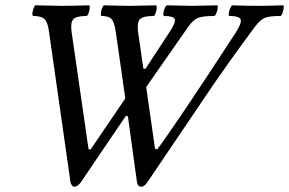

<svg xmlns="http://www.w3.org/2000/svg" viewBox="-20 -688 1087 722"><path d="M259.8 14.2Q254.9 14.2 250.7 9.3Q246.6 4.4 245.1 -2.9L164.1 -569.8Q159.7 -604 147.7 -616Q135.7 -627.9 105 -627.9Q101.1 -629.4 101.8 -638.2Q102.5 -647 106.4 -657.5Q110.4 -668 113.8 -668Q186 -666 213.9 -666Q242.7 -666 314.9 -668Q317.9 -666.5 317.4 -657.7Q316.9 -648.9 313 -638.4Q309.1 -627.9 305.2 -627.9Q267.1 -627.9 255.9 -616Q244.6 -604 249 -569.8L313 -127L320.8 -126L451.2 -317.9L415 -570.8Q409.7 -605 399.2 -616.5Q388.7 -627.9 361.8 -627.9Q358.4 -629.4 359.1 -638.2Q359.9 -647 364 -657.5Q368.2 -668 372.1 -668Q442.4 -666 470.2 -666Q496.6 -666 566.9 -668Q569.8 -666.5 569.3 -657.7Q568.8 -648.9 564.9 -638.4Q561 -627.9 557.1 -627.9Q518.1 -627.9 506.3 -615.7Q494.6 -603.5 499 -569.8L519 -430.2L526.9 -429.2L617.2 -566.9Q641.6 -603.5 637 -615.7Q632.3 -627.9 597.2 -627.9Q593.3 -629.4 594.2 -638.2Q595.2 -647 599.6 -657.5Q604 -668 607.9 -668Q676.3 -666 702.1 -666Q728.5 -666 796.9 -668Q799.8 -666.5 798.8 -657.7Q797.9 -648.9 793.5 -638.4Q789.1 -627.9 785.2 -627.9Q742.2 -627.9 724.6 -620.8Q707 -613.8 689 -588.9L529.8 -360.8L563 -127.9L571.8 -127Q640.1 -217.8 866.2 -564.9Q889.6 -601.6 885 -614.7Q880.4 -627.9 842.8 -627.9Q838.9 -629.4 840.1 -638.2Q841.3 -647 845.9 -657.5Q850.6 -668 854 -668Q909.7 -666 950.2 -666Q978.5 -666 1044.9 -668Q1047.9 -666.5 1046.9 -657.7Q1045.9 -648.9 1042 -638.4Q1038.1 -627.9 1034.2 -627.9Q992.7 -627.9 975.3 -620.6Q958 -613.3 939 -587.9Q827.1 -437 754.9 -329.1L534.2 -2.9Q522.5 14.2 511.2 14.2Q498 14.2 495.1 -2.9L460.9 -251L453.1 -252L284.2 -2.9Q279.3 4.4 272.2 9.3Q265.1 14.2 259.8 14.2Z"/></svg>

Font: Junicode SmCond Medium
Style: Italic
Weight: 500
Width: 4
Italic angle: -11°
Designer: Peter S. Baker
Version: Version 2.206